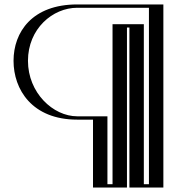

<svg xmlns="http://www.w3.org/2000/svg" viewBox="-20 -845 797 865"><path d="M588 0V-721H527V0H424V-306H328C167 -306 66 -431 66 -571C66 -712 167 -825 328 -825H691V0ZM603 -15V-736H512V-15H439V-321H328C175.9 -321 81 -438.2 81 -571C81 -704.2 175 -810 328 -810H676V-15ZM603 -15H676V-810H328C175 -810 81 -704.2 81 -571C81 -438.2 175.9 -321 328 -321H439V-15H512V-736H603ZM588 0H691V-825H328C167 -825 66 -712 66 -571C66 -431 167 -306 328 -306H424V0H527V-721H588ZM628 -15V-736H487V-15H464V-321H328C219.1 -321 106 -426.9 106 -571C106 -715.6 217.3 -810 328 -810H651V-15ZM563 0H716V-825H328C124.9 -825 41 -700.6 41 -571C41 -442.4 123.9 -306 328 -306H399V0H552V-721H563Z"/></svg>

Font: Hussar Outliner
Style: Regular
Weight: 700
Foundry: Cannot Into Space Fonts
Version: Version 0.92